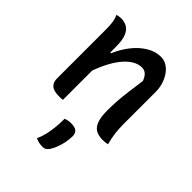

<svg xmlns="http://www.w3.org/2000/svg" viewBox="-226 -667 1053 1053"><g transform="rotate(45 300.0 -140.5)"><path d="M534 0Q524 2 515 3Q506 4 495 4Q466 4 444.5 -7Q423 -18 411.5 -47.5Q400 -77 400 -129Q400 -171 403 -209.5Q406 -248 411.5 -289.5Q417 -331 424 -381Q415 -405 401.5 -417.5Q388 -430 368 -430Q341 -430 314 -414Q287 -398 261.5 -366.5Q236 -335 213 -287.5Q190 -240 171 -176L169 -365H193Q215 -417 247.5 -457.5Q280 -498 319.5 -521.5Q359 -545 400 -545Q426 -545 447 -532Q468 -519 483.5 -496.5Q499 -474 507.5 -446Q516 -418 516 -390Q516 -349 516 -308Q516 -267 516 -226Q516 -185 516 -144Q516 -101 520 -70Q524 -39 534 0ZM187 2Q182 3 177 3.5Q172 4 167.5 4Q163 4 158 4Q137 4 122 0Q107 -4 98 -12.5Q89 -21 85 -32Q81 -43 81 -58Q81 -109 81 -158Q81 -207 81 -254.5Q81 -302 81 -348.5Q81 -395 81 -441Q81 -471 77.5 -493.5Q74 -516 65 -535Q71 -537 76 -537.5Q81 -538 86.5 -539Q92 -540 97 -540Q124 -540 144.5 -527.5Q165 -515 176 -486.5Q187 -458 187 -408Q187 -339 187 -268.5Q187 -198 187 -129.5Q187 -61 187 2ZM267 69Q278 65 288 63Q298 61 309 61Q339 61 352.5 72Q366 83 366 106Q366 130 360.5 156.5Q355 183 346 205.5Q337 228 327 243Q319 254 311 259Q303 264 291 264Q275 264 261.5 261Q248 258 235 252Q247 226 253.5 198Q260 170 263.5 138Q267 106 267 69Z"/></g></svg>

Font: Recursive Monospace Casual Medium
Style: Regular
Weight: 500
Version: Version 1.047